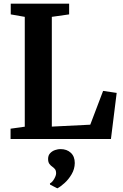

<svg xmlns="http://www.w3.org/2000/svg" viewBox="-20 -763 673 1054"><path d="M38 0V-56.5L116 -67.5V-670.5L39 -684V-743H359.5V-684L264.5 -670.5V-68L475.5 -78.5L546 -264L620.5 -253L589 0ZM390.5 132Q390 165 373.2 193.5Q356.5 222 334.2 242Q312 262 295.5 270.5H294L255 250.5L254 244Q267 237.5 277.5 219Q288 200.5 288 188.5Q288 173 281.5 165.2Q275 157.5 267 152Q258.5 146.5 251.2 136.8Q244 127 244 109.5Q244 89.5 255.8 77.5Q267.5 65.5 283.2 60.5Q299 55.5 309.5 55.5H312.5Q347 55.5 368.8 75.8Q390.5 96 390.5 132Z"/></svg>

Font: Merriweather 28pt
Style: Bold
Weight: 700
Version: Version 2.100